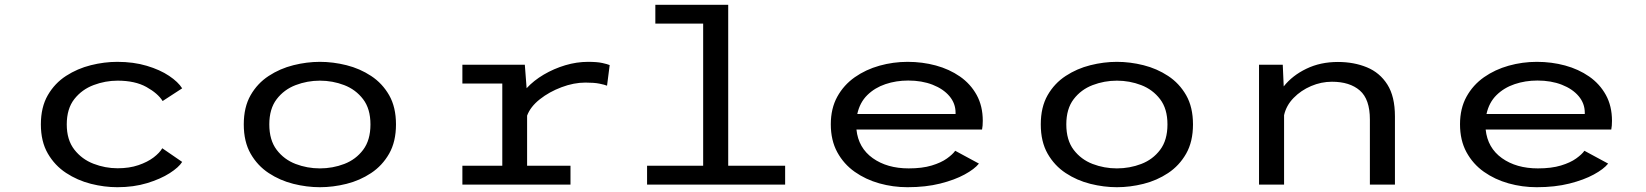

<svg xmlns="http://www.w3.org/2000/svg" viewBox="-20 -770 6865 801"><path d="M469.5 11Q415 11 359 -3.2Q303 -17.5 255.8 -48.5Q208.5 -79.5 179.5 -129.5Q150.5 -179.5 150.5 -251Q150.5 -323 179.5 -373Q208.5 -423 255.8 -453.5Q303 -484 359 -498Q415 -512 469.5 -512Q537 -512 592.2 -495.5Q647.5 -479 685.5 -453.5Q723.5 -428 740 -401.5L658.5 -348.5Q638.5 -380.5 591 -407Q543.5 -433.5 470.5 -433.5Q419.5 -433.5 370.8 -415.2Q322 -397 290.2 -356.8Q258.5 -316.5 258.5 -251Q258.5 -186.5 290 -146Q321.5 -105.5 370.2 -86.8Q419 -68 470.5 -68Q519.5 -68 557.5 -81Q595.5 -94 620.8 -113.2Q646 -132.5 657 -151.5L740 -94.5Q726 -72 687.8 -47.5Q649.5 -23 593.5 -6Q537.5 11 469.5 11Z M1314.5 11Q1260 11 1204 -3Q1148 -17 1101 -48Q1054 -79 1025.5 -129Q997 -179 997 -251Q997 -323 1025.5 -372.8Q1054 -422.5 1101 -453.2Q1148 -484 1204 -498Q1260 -512 1314.5 -512Q1369.5 -512 1425.5 -498Q1481.5 -484 1528.2 -453.2Q1575 -422.5 1603.5 -372.8Q1632 -323 1632 -251Q1632 -179 1603.5 -129Q1575 -79 1528.2 -48Q1481.5 -17 1425.5 -3Q1369.5 11 1314.5 11ZM1314.5 -67.5Q1368 -67.5 1416.2 -86Q1464.5 -104.5 1495 -145Q1525.5 -185.5 1525.5 -251Q1525.5 -316 1494.8 -356.2Q1464 -396.5 1415.8 -415Q1367.5 -433.5 1314.5 -433.5Q1262 -433.5 1213.5 -415Q1165 -396.5 1134.2 -356.2Q1103.5 -316 1103.5 -251Q1103.5 -185.5 1134.2 -145Q1165 -104.5 1213.2 -86Q1261.5 -67.5 1314.5 -67.5Z M1909 0V-78.5H2075.5V-421.5H1909V-500H2169.5L2177 -402Q2206.5 -434 2248.5 -458.8Q2290.5 -483.5 2338.2 -497.8Q2386 -512 2433 -512Q2471.5 -512 2492.8 -507.2Q2514 -502.5 2523.5 -498.5L2512.5 -412.5Q2503 -416.5 2481 -421Q2459 -425.5 2422.5 -425.5Q2374 -425.5 2322.8 -406.2Q2271.5 -387 2232 -355.8Q2192.5 -324.5 2179 -287.5V-78.5H2360V0Z M2679.5 0V-78.5H2913.5V-671.5H2714V-750H3018V-78.5H3255.5V0Z M3766 11Q3705.5 11 3648.5 -5Q3591.5 -21 3545.8 -53.2Q3500 -85.5 3473 -135Q3446 -184.5 3446 -251.5Q3446 -317.5 3473 -366.5Q3500 -415.5 3546 -447.8Q3592 -480 3649.2 -496Q3706.5 -512 3766.5 -512Q3828 -512 3884.2 -496.8Q3940.5 -481.5 3984.8 -450.8Q4029 -420 4054.5 -373.8Q4080 -327.5 4080 -266Q4080 -244.5 4077 -229.5H3553Q3561 -153 3621 -110.2Q3681 -67.5 3771 -67.5Q3827.5 -67.5 3867 -79.5Q3906.5 -91.5 3930.5 -108.8Q3954.5 -126 3965 -141L4064 -87.5Q4045.5 -64.5 4004.2 -42Q3963 -19.5 3902.5 -4.2Q3842 11 3766 11ZM3769 -434Q3718.5 -434 3674 -419Q3629.5 -404 3598.2 -373.2Q3567 -342.5 3556.5 -294.5H3966.5V-300Q3966.5 -338.5 3941 -368.8Q3915.5 -399 3870.8 -416.5Q3826 -434 3769 -434Z M4639.5 11Q4585 11 4529 -3Q4473 -17 4426 -48Q4379 -79 4350.5 -129Q4322 -179 4322 -251Q4322 -323 4350.5 -372.8Q4379 -422.5 4426 -453.2Q4473 -484 4529 -498Q4585 -512 4639.5 -512Q4694.5 -512 4750.5 -498Q4806.5 -484 4853.2 -453.2Q4900 -422.5 4928.5 -372.8Q4957 -323 4957 -251Q4957 -179 4928.5 -129Q4900 -79 4853.2 -48Q4806.5 -17 4750.5 -3Q4694.5 11 4639.5 11ZM4639.5 -67.5Q4693 -67.5 4741.2 -86Q4789.5 -104.5 4820 -145Q4850.5 -185.5 4850.5 -251Q4850.5 -316 4819.8 -356.2Q4789 -396.5 4740.8 -415Q4692.5 -433.5 4639.5 -433.5Q4587 -433.5 4538.5 -415Q4490 -396.5 4459.2 -356.2Q4428.5 -316 4428.5 -251Q4428.5 -185.5 4459.2 -145Q4490 -104.5 4538.2 -86Q4586.5 -67.5 4639.5 -67.5Z M5232.5 0V-500H5331.5L5335.5 -409.5Q5371.5 -455 5430 -483.2Q5488.5 -511.5 5561.5 -511.5Q5628.5 -511.5 5682.5 -489.2Q5736.5 -467 5768 -417.2Q5799.5 -367.5 5799.5 -284.5V0H5695V-271.5Q5695 -356 5653 -392.5Q5611 -429 5536.5 -429Q5492 -429 5449.8 -411Q5407.5 -393 5376.8 -361.5Q5346 -330 5337 -289.5V0Z M6391 11Q6330.5 11 6273.5 -5Q6216.5 -21 6170.8 -53.2Q6125 -85.5 6098 -135Q6071 -184.5 6071 -251.5Q6071 -317.5 6098 -366.5Q6125 -415.5 6171 -447.8Q6217 -480 6274.2 -496Q6331.5 -512 6391.5 -512Q6453 -512 6509.2 -496.8Q6565.5 -481.5 6609.8 -450.8Q6654 -420 6679.5 -373.8Q6705 -327.5 6705 -266Q6705 -244.5 6702 -229.5H6178Q6186 -153 6246 -110.2Q6306 -67.5 6396 -67.5Q6452.5 -67.5 6492 -79.5Q6531.5 -91.5 6555.5 -108.8Q6579.5 -126 6590 -141L6689 -87.5Q6670.5 -64.5 6629.2 -42Q6588 -19.5 6527.5 -4.2Q6467 11 6391 11ZM6394 -434Q6343.5 -434 6299 -419Q6254.5 -404 6223.2 -373.2Q6192 -342.5 6181.5 -294.5H6591.5V-300Q6591.5 -338.5 6566 -368.8Q6540.5 -399 6495.8 -416.5Q6451 -434 6394 -434Z"/></svg>

Font: Trispace SemiExpanded
Style: Regular
Weight: 400
Width: 6
Designer: Tyler Finck
Foundry: Etcetera Type Company
Version: Version 1.210; ttfautohint (v1.8.3)